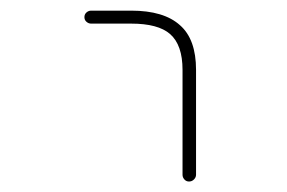

<svg xmlns="http://www.w3.org/2000/svg" viewBox="-20 -563 540 361"><path d="M323.2 -234.4V-431.6Q323.2 -478.5 299.8 -499Q277.3 -518.6 226.6 -518.6H151.4Q146.5 -518.6 142.6 -522Q138.7 -525.4 138.7 -530.8Q138.7 -536.1 142.6 -539.6Q146.5 -543 151.4 -543H226.6Q288.1 -543 318.4 -515.6Q348.6 -489.3 348.6 -431.6V-234.4Q348.6 -229.5 344.7 -225.6Q340.8 -221.7 335.4 -221.7Q330.1 -221.7 326.7 -225.6Q323.2 -229.5 323.2 -234.4Z"/></svg>

Font: Rounded-X Mgen+ 2m thin
Style: Regular
Weight: 100
Designer: [Source Han Sans]
Ryoko NISHIZUKA  (kana & ideographs); Paul D. Hunt (Latin, Greek & Cyrillic); Wenlong ZHANG  (bopomofo
Version: Version 1.059.20150602